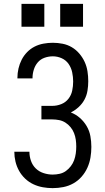

<svg xmlns="http://www.w3.org/2000/svg" viewBox="-20 -964 540 992"><path d="M252 8Q227 8 201.5 3.5Q176 -1 152.5 -12Q129 -23 110 -41Q91 -59 78.5 -81.5Q66 -104 60 -129Q54 -154 54 -180H132Q132 -156 140 -133Q148 -110 165 -93.5Q182 -77 205.5 -69.5Q229 -62 252 -62Q270 -62 288 -66Q306 -70 320.5 -80.5Q335 -91 346 -105.5Q357 -120 363 -136.5Q369 -153 371.5 -171Q374 -189 374 -207Q374 -225 371.5 -242.5Q369 -260 362.5 -276.5Q356 -293 344.5 -307Q333 -321 318 -330.5Q303 -340 285.5 -343.5Q268 -347 250 -347H194V-417H250Q274 -417 296.5 -426Q319 -435 333.5 -453.5Q348 -472 353 -495.5Q358 -519 358 -543Q358 -566 353 -590Q348 -614 334.5 -633.5Q321 -653 299 -663Q277 -673 253 -673Q231 -673 210 -665.5Q189 -658 175 -641.5Q161 -625 154.5 -603.5Q148 -582 148 -561V-559H70V-562Q70 -586 75.5 -610Q81 -634 92 -655.5Q103 -677 120 -694.5Q137 -712 158.5 -723Q180 -734 204.5 -738.5Q229 -743 253 -743Q278 -743 303.5 -738Q329 -733 351 -720Q373 -707 390 -687Q407 -667 417.5 -644Q428 -621 432 -595.5Q436 -570 436 -544Q436 -520 432 -495.5Q428 -471 416.5 -449.5Q405 -428 386.5 -411Q368 -394 346 -383Q372 -373 393 -354.5Q414 -336 428 -312Q442 -288 447 -260.5Q452 -233 452 -205Q452 -178 447.5 -150.5Q443 -123 431.5 -97.5Q420 -72 401.5 -51Q383 -30 359 -16.5Q335 -3 307.5 2.5Q280 8 252 8ZM291 -826V-944H409V-826ZM91 -826V-944H209V-826Z"/></svg>

Font: Iosevka Fuck
Style: Regular
Weight: 400
Monospace: yes
Designer: Belleve Invis
Foundry: Belleve Invis
Version: Version 28.0.7; ttfautohint (v1.8.3)